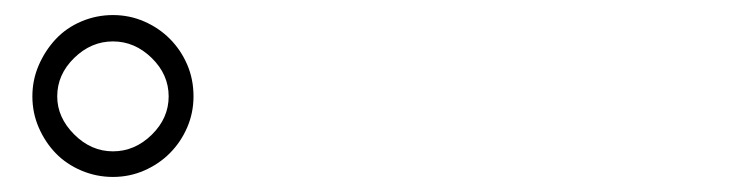

<svg xmlns="http://www.w3.org/2000/svg" viewBox="-20 -804 996 255"><path d="M23 -676Q23 -698 31.5 -717.5Q40 -737 54 -752Q68 -767 88 -775.5Q108 -784 130 -784Q152 -784 171.5 -775.5Q191 -767 205.5 -752.5Q220 -738 228.5 -718.5Q237 -699 237 -676Q237 -654 228.5 -634.5Q220 -615 205.5 -600.5Q191 -586 171.5 -577.5Q152 -569 130 -569Q108 -569 88 -577.5Q68 -586 54 -600.5Q40 -615 31.5 -634.5Q23 -654 23 -676ZM56 -676Q56 -648 78.5 -625.5Q101 -603 130 -603Q159 -603 181.5 -625Q204 -647 204 -676Q204 -705 181.5 -727Q159 -749 130 -749Q101 -749 78.5 -727Q56 -705 56 -676Z"/></svg>

Font: Kinto Sans Light
Style: Regular
Weight: 300
Designer: Authors: Ryoko NISHIZUKA  (kana & ideographs); Paul D. Hunt (Latin, Greek & Cyrillic); Wenlong ZHANG  (bopomofo); Sandol
Foundry: Adobe Systems Incorporated, ookami Inc.
Version: Version 0.001